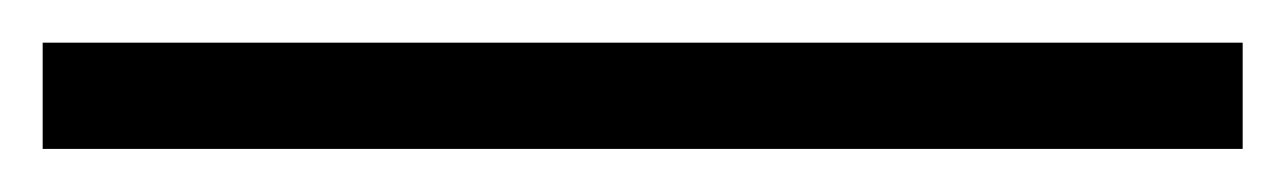

<svg xmlns="http://www.w3.org/2000/svg" viewBox="-20 64 602 90"><path d="M0 133.8V84H562.5V133.8Z"/></svg>

Font: Myanmar PaOh One
Style: Regular
Weight: 400
Designer: Debbi Hosken
Foundry: SIL
Version: Version 2.8